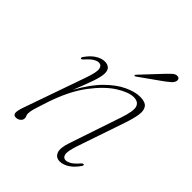

<svg xmlns="http://www.w3.org/2000/svg" viewBox="-182 -734 847 847"><g transform="rotate(45 242.0 -310.0)"><path d="M77.5 -379.5Q73.5 -381.5 78 -389.5Q97 -417.5 119 -431.5Q141 -445.5 161.5 -445.5Q178 -445.5 188.2 -436.8Q198.5 -428 198.5 -408.5Q198.5 -387.5 185.2 -349.5Q172 -311.5 150 -257Q187.5 -326 229.2 -367.5Q271 -409 310.8 -427.2Q350.5 -445.5 381 -445.5Q414.5 -445.5 426 -429.8Q437.5 -414 433 -385.2Q428.5 -356.5 415 -317L339 -94Q323.5 -47.5 327.8 -31Q332 -14.5 347 -14.5Q357.5 -14.5 371.5 -22.5Q385.5 -30.5 405 -53Q412.5 -60.5 416.5 -58.5Q420.5 -56.5 416 -48.5Q397.5 -21 375.5 -6.8Q353.5 7.5 332.5 7.5Q307.5 7.5 298.8 -14Q290 -35.5 305.5 -80.5L387 -322.5Q407 -381.5 399.2 -403Q391.5 -424.5 362.5 -424.5Q332 -424.5 285.8 -395.8Q239.5 -367 191.8 -304.5Q144 -242 110 -141Q98 -104.5 92.2 -85.8Q86.5 -67 85 -58.2Q83.5 -49.5 83.5 -44Q83.5 -35 86.2 -30.5Q89 -26 89 -18Q89 -7.5 79.8 0Q70.5 7.5 58.5 7.5Q44.5 7.5 42.5 -4.8Q40.5 -17 51 -47L152.5 -336.5Q170.5 -387.5 166.5 -405.5Q162.5 -423.5 146 -423.5Q135.5 -423.5 122 -415.5Q108.5 -407.5 89 -385.5Q81.5 -377.5 77.5 -379.5ZM384.5 -591.5Q400 -608 411.2 -617.8Q422.5 -627.5 433 -626.5Q442 -626 445 -620Q448 -614 445.5 -606Q442.5 -596.5 432.5 -587.8Q422.5 -579 409 -569L305 -495Q300 -491.5 297.5 -494Q295 -496.5 300.5 -502Z"/></g></svg>

Font: Fraunces 72pt Thin
Style: Italic
Weight: 100
Italic angle: -16°
Version: Version 1.000;[b76b70a41]